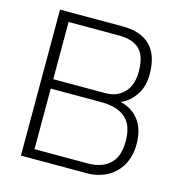

<svg xmlns="http://www.w3.org/2000/svg" viewBox="-104 -794 841 888"><g transform="rotate(15 316.5 -349.5)"><path d="M75 -699H374Q553 -699 553 -516Q553 -459 526 -418Q499 -377 456 -359Q513 -346 545.5 -303Q578 -260 578 -189Q578 -131 553.5 -88Q529 -45 486 -22.5Q443 0 391 0H75ZM378 -380Q433 -380 467 -415.5Q501 -451 501 -515Q501 -591 468 -622.5Q435 -654 369 -654H128V-380ZM383 -45Q449 -45 487.5 -79.5Q526 -114 526 -190Q526 -266 486 -300.5Q446 -335 370 -335H128V-45Z"/></g></svg>

Font: Prompt ExtraLight
Style: Regular
Weight: 275
Designer: Katatrad Team
Foundry: CadsonDemak
Version: Version 1.001